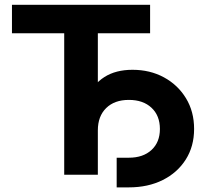

<svg xmlns="http://www.w3.org/2000/svg" viewBox="-20 -748 885 822"><path d="M31.2 -605.5V-727.5H622.6V-605.5H398.9V0H254.9V-605.5ZM479.5 54.2V-72.8H531.7Q592.8 -72.8 628.7 -106Q664.6 -139.2 664.6 -195.8Q664.6 -252.9 628.7 -286.6Q592.8 -320.3 531.7 -320.3Q470.2 -320.3 434.6 -285.4Q398.9 -250.5 398.9 -189.9H328.6Q328.6 -271 353.5 -329.1Q378.4 -387.2 427 -418.2Q475.6 -449.2 547.4 -449.2Q622.1 -449.2 681.6 -417Q741.2 -384.8 776.1 -327.6Q811 -270.5 811 -195.8Q811 -121.6 775.4 -65.2Q739.7 -8.8 676.8 22.7Q613.8 54.2 531.7 54.2Z"/></svg>

Font: Inter Cardless Tabular Bold
Style: Bold
Weight: 700
Designer: Rasmus Andersson
Foundry: rsms
Version: Version 4.000;git-4fc901f